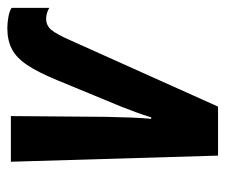

<svg xmlns="http://www.w3.org/2000/svg" viewBox="-64 -530 594 505"><g transform="rotate(-90 232.5 -277.0)"><path d="M76.2 0 60.1 -544.9H180.2L178.2 -294.9Q177.2 -255.4 176.3 -228.5Q175.3 -201.7 172.9 -175.8H176.8Q183.1 -196.3 190.7 -217Q198.2 -237.8 205.1 -254.9L274.9 -423.8Q295.4 -473.6 314.5 -502Q333.5 -530.3 356.4 -542.2Q379.4 -554.2 411.1 -554.2Q424.8 -554.2 440.4 -551.5Q456.1 -548.8 464.8 -543V-443.8Q451.2 -452.1 436 -452.1Q418.9 -452.1 407.5 -439.2Q396 -426.3 377.9 -384.8L205.1 0Z"/></g></svg>

Font: Open Sans Condensed
Style: Bold Italic
Weight: 700
Width: 3
Italic angle: -12°
Designer: Monotype Design Team
Foundry: Monotype Imaging Inc.
Version: Version 3.003; ttfautohint (v1.8.4)